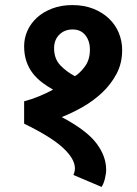

<svg xmlns="http://www.w3.org/2000/svg" viewBox="-20 -668 541 756"><path d="M275 -5Q275 -42 228.5 -85.5Q182 -129 75 -181V-269Q105 -277 134 -289Q163 -301 189 -315Q166 -328 145.5 -343.5Q125 -359 109 -379.5Q93 -400 84 -426.5Q75 -453 75 -486Q75 -518 88 -547Q101 -576 125.5 -598.5Q150 -621 185.5 -634.5Q221 -648 265 -648Q311 -648 347.5 -633.5Q384 -619 409.5 -594.5Q435 -570 448 -538Q461 -506 461 -471Q461 -419 439 -377.5Q417 -336 382.5 -303.5Q348 -271 306 -247Q264 -223 223 -207Q321 -155 359.5 -104Q398 -53 398 0Q398 16 393 36Q388 56 380 68L269 21Q275 8 275 -5ZM193 -478Q193 -437 217 -411.5Q241 -386 275 -368Q295 -380 314.5 -406.5Q334 -433 334 -472Q334 -507 316 -529.5Q298 -552 266 -552Q234 -552 213.5 -531.5Q193 -511 193 -478Z"/></svg>

Font: Ek Mukta
Style: Bold
Weight: 700
Designer: Girish Dalvi and Yashodeep Gholap
Foundry: Ek Type
Version: Version 2.538;PS 1.002;hotconv 16.6.51;makeotf.lib2.5.65220;